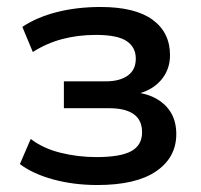

<svg xmlns="http://www.w3.org/2000/svg" viewBox="-20 -521 575 550"><path d="M259 9Q191 9 132.5 -7Q74 -23 37 -51L68 -123Q103 -96 153 -83.5Q203 -71 256 -71Q325 -71 356 -88Q387 -105 387 -142Q387 -177 363 -194Q339 -211 293 -211H163V-288H283Q323 -288 346 -304.5Q369 -321 369 -353Q369 -386 342.5 -403.5Q316 -421 255 -421Q203 -421 158 -409Q113 -397 74 -372L44 -444Q86 -472 143.5 -486.5Q201 -501 268 -501Q367 -501 417 -464.5Q467 -428 467 -363Q467 -320 439.5 -289.5Q412 -259 364 -250V-257Q403 -253 430 -237Q457 -221 471 -196Q485 -171 485 -137Q485 -70 427.5 -30.5Q370 9 259 9Z"/></svg>

Font: NunitoSans_10ptSemiBold
Style: Regular
Weight: 600
Designer: Vernon Adams
Foundry: Vernon Adams
Version: Version 3.101;gftools[0.9.27]